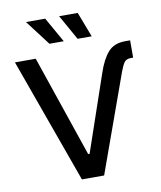

<svg xmlns="http://www.w3.org/2000/svg" viewBox="-100 -1023 921 1101"><g transform="rotate(-10 361.0 -472.0)"><path d="M507.8 -581.5Q533.2 -657.2 568.4 -697.3Q603.5 -737.3 668 -737.3H697.3V-636.7H684.1Q656.2 -636.7 644.5 -619.1Q632.8 -601.6 620.6 -568.4L416 0H286.6L24.9 -727.5H146L347.2 -136.7H355.5ZM238.3 -798.3 127.4 -944.3H239.3L321.8 -798.3ZM402.3 -798.3 320.3 -944.3H428.7L484.4 -798.3Z"/></g></svg>

Font: Inter Medium
Style: Regular
Weight: 500
Designer: Rasmus Andersson
Foundry: rsms
Version: Version 4.001;git-9221beed3